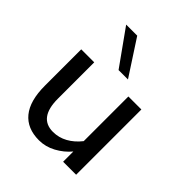

<svg xmlns="http://www.w3.org/2000/svg" viewBox="-204 -848 982 982"><g transform="rotate(45 287.5 -357.0)"><path d="M65 -209V-472H159V-209Q159 -71 261 -71Q303 -71 340 -91.5Q377 -112 406 -149V-472H500V0H406V-74Q375 -37 331.5 -13.5Q288 10 241 10Q155 10 110 -45Q65 -100 65 -209ZM275 -532 138 -724H218L343 -532Z"/></g></svg>

Font: Madhuban
Style: Regular
Weight: 400
Designer: jaikishan Patel
Foundry: MagicType
Version: Version 1.000